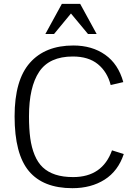

<svg xmlns="http://www.w3.org/2000/svg" viewBox="-20 -964 693 996"><path d="M55.7 0ZM300.8 -943.8H396L481.4 -787.6H436.5L348.1 -894L260.3 -787.6H215.3ZM360.4 -728Q457.5 -728 525.6 -679.9Q593.8 -631.8 619.6 -538.1L554.2 -522.9Q536.6 -591.3 487.8 -631.1Q439 -670.9 357.9 -670.9Q236.3 -670.9 183.3 -591.8Q130.4 -512.7 130.4 -360.4Q130.4 -295.4 137 -247.1Q143.6 -198.7 159.7 -159.7Q175.8 -120.6 201.9 -95.9Q228 -71.3 267.1 -58.3Q306.2 -45.4 359.4 -45.4Q511.2 -45.4 561 -184.1L622.1 -165Q592.8 -76.7 522.7 -32.2Q452.6 12.2 355.5 12.2Q204.1 12.2 129.9 -76.4Q55.7 -165 55.7 -360.4Q55.7 -548.8 135.3 -638.4Q214.8 -728 360.4 -728Z"/></svg>

Font: Pontano Sans
Style: Regular
Weight: 400
Foundry: vernon adams
Version: 1.0